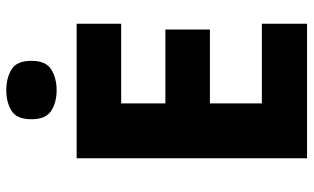

<svg xmlns="http://www.w3.org/2000/svg" viewBox="-208 -856 972 595"><g transform="rotate(-90 277.5 -559.0)"><path d="M501 -93H84V-807H501V-669H254V-532H483V-394H254V-233H501ZM295 -1025Q332 -1025 359 -1009Q386 -993 386 -947Q386 -902 359 -885.5Q332 -869 295 -869Q258 -869 231.5 -885.5Q205 -902 205 -947Q205 -993 231.5 -1009Q258 -1025 295 -1025Z"/></g></svg>

Font: Noto Sans Kannada UI ExtraBold
Style: Regular
Weight: 800
Designer: Jelle Bosma - Monotype Design Team
Foundry: Monotype Imaging Inc.
Version: Version 2.005; ttfautohint (v1.8.4.7-5d5b)